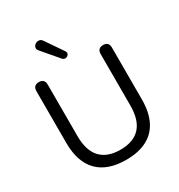

<svg xmlns="http://www.w3.org/2000/svg" viewBox="-217 -1092 1163 1246"><g transform="rotate(-30 364.5 -468.5)"><path d="M365 9Q295.5 9 242.5 -9.5Q189.5 -28 153.8 -64.5Q118 -101 99.8 -155Q81.5 -209 81.5 -280V-668.5Q81.5 -690.5 92.5 -701.2Q103.5 -712 124 -712Q144.5 -712 155.5 -701.2Q166.5 -690.5 166.5 -668.5V-283.5Q166.5 -174.5 217 -120.5Q267.5 -66.5 365 -66.5Q463 -66.5 513 -120.5Q563 -174.5 563 -283.5V-668.5Q563 -690.5 574 -701.2Q585 -712 605.5 -712Q625.5 -712 636.5 -701.2Q647.5 -690.5 647.5 -668.5V-280Q647.5 -186 615.5 -121.2Q583.5 -56.5 520.5 -23.8Q457.5 9 365 9ZM329.5 -769.5 226 -891Q216.5 -902 217 -912.8Q217.5 -923.5 224.5 -931.8Q231.5 -940 242.5 -943.8Q253.5 -947.5 265 -944.5Q276.5 -941.5 285 -928.5L373.5 -799.5Q380.5 -789 378 -779.5Q375.5 -770 367.2 -764.2Q359 -758.5 348.5 -759.2Q338 -760 329.5 -769.5Z"/></g></svg>

Font: Nunito ExtraLight
Style: Regular
Weight: 200
Designer: Vernon Adams
Foundry: Vernon Adams
Version: Version 3.602;April 4, 2023;FontCreator 14.0.0.2856 64-bit